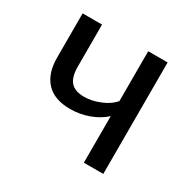

<svg xmlns="http://www.w3.org/2000/svg" viewBox="-122 -656 794 786"><g transform="rotate(30 274.5 -263.5)"><path d="M365.2 -526.9H457V0H365.2V-220.2Q336.4 -193.4 293.9 -177.7Q251.5 -162.1 206.1 -162.1Q131.3 -162.1 93.3 -202.6Q55.2 -243.2 55.2 -317.9V-526.9H147V-329.1Q147 -278.8 167.2 -256.3Q187.5 -233.9 231 -233.9Q266.1 -233.9 304.9 -249.8Q343.8 -265.6 365.2 -291Z"/></g></svg>

Font: FiraGO
Style: Regular
Weight: 400
Designer: bBox Type
Foundry: bBox Type GmbH
Version: Version 1.001;PS 001.001;hotconv 1.0.88;makeotf.lib2.5.64775